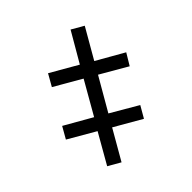

<svg xmlns="http://www.w3.org/2000/svg" viewBox="-163 -781 935 935"><g transform="rotate(-45 304.5 -313.5)"><path d="M287.1 -210.9 425.8 -129.9 391.1 -69.8 252 -149.9 164.1 2.9 101.1 -33.2 189 -187 50.8 -267.1 85 -327.1 225.1 -247.1 321.8 -416 183.1 -496.1 217.8 -557.1 356.9 -477.1 445.8 -629.9 507.8 -594.2 418.9 -439.9 559.1 -359.9 522.9 -299.8 384.8 -379.9Z"/></g></svg>

Font: Droid Serif
Style: Bold Italic
Weight: 700
Italic angle: -12°
Designer: Monotype Design team
Foundry: Monotype Imaging Inc.
Version: Version 1.03